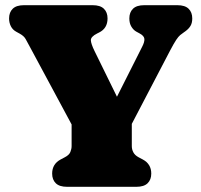

<svg xmlns="http://www.w3.org/2000/svg" viewBox="-20 -720 776 740"><path d="M465.5 -199.5 292.5 -172.5 97 -536Q85 -558 78.8 -569.5Q72.5 -581 56.5 -590L42 -598Q28.5 -605.5 21.8 -619Q15 -632.5 15 -649Q15 -672.5 29 -686.2Q43 -700 72.5 -700H337Q366.5 -700 380.5 -686.2Q394.5 -672.5 394.5 -649Q394.5 -610.5 361.5 -594.5L354.5 -591Q329.5 -578.5 330.2 -564.5Q331 -550.5 344.5 -523L463.5 -280.5L372 -230.5L527.5 -539Q537.5 -558 536.5 -570Q535.5 -582 517.5 -591.5L505.5 -598Q494.5 -604 486.5 -617Q478.5 -630 478.5 -649Q478.5 -672.5 492.5 -686.2Q506.5 -700 536 -700H663.5Q693 -700 707 -686.2Q721 -672.5 721 -649Q721 -631.5 714.2 -620.2Q707.5 -609 694.5 -599.5L687.5 -594.5Q681 -590 674.5 -584.8Q668 -579.5 659.2 -566.5Q650.5 -553.5 635.5 -525ZM256 -266H488V-157Q488 -144 494 -132.8Q500 -121.5 514 -114L530 -105.5Q563 -88 563 -51Q563 -27.5 549 -13.8Q535 0 505.5 0H238.5Q209 0 195 -13.8Q181 -27.5 181 -51Q181 -88 214 -105.5L230 -114Q246.5 -122.5 251.2 -134.2Q256 -146 256 -157Z"/></svg>

Font: Fraunces SuperSoft
Style: Regular
Weight: 900
Version: Version 1.000;[b76b70a41]